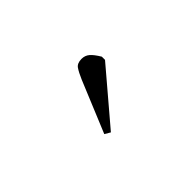

<svg xmlns="http://www.w3.org/2000/svg" viewBox="-30 -954 554 554"><g transform="rotate(-45 246.5 -677.0)"><path d="M203 -572 186 -582 251 -739Q260 -760 267.5 -771Q275 -782 293 -782Q307 -782 317 -773.5Q327 -765 339 -745V-732Z"/></g></svg>

Font: Literata ExtraLight
Style: Regular
Weight: 250
Designer: Latin by Veronika Burian and Jose Scaglione. Greek by Irene Vlachou. Cyrillic by Vera Evstafieva.
Foundry: TypeTogether
Version: Version 3.103;gftools[0.9.29]